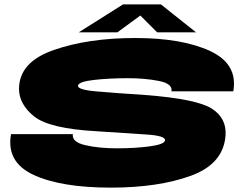

<svg xmlns="http://www.w3.org/2000/svg" viewBox="-20 -856 1140 879"><path d="M487.5 3Q703.5 3 853 -51Q1002.5 -105 1012.5 -235Q1018.5 -315 949.2 -359Q880 -403 645.5 -421Q509.5 -430 422 -437.5Q334.5 -445 337 -464Q340 -482 409.5 -490Q479 -498 566 -498Q643 -498 707 -485.5Q771 -473 765 -438H1048Q1070 -563 941.8 -622.5Q813.5 -682 598.5 -682Q384.5 -682 226 -627Q67.5 -572 67 -449Q67.5 -378 137 -322.5Q206.5 -267 424 -255Q553 -246 646 -240.5Q739 -235 735.5 -213Q732 -195 665.5 -186Q599 -177 516 -177Q432 -177 370 -191.5Q308 -206 313.5 -242H30.5Q7.5 -114 133.5 -55.5Q259.5 3 487.5 3ZM340.5 -708H517.5L622.5 -785L699.5 -708H877.5L716.5 -836H543.5Z"/></svg>

Font: Anybody ExtraExpanded Black
Style: Italic
Weight: 900
Width: 8
Italic angle: -10°
Version: Version 1.113;gftools[0.9.25]